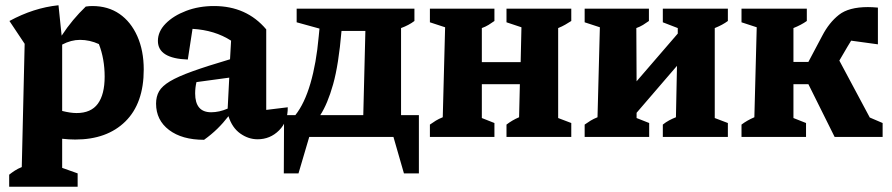

<svg xmlns="http://www.w3.org/2000/svg" viewBox="-20 -522 3399 732"><path d="M15 190V144Q25 136 36.5 128.5Q48 121 63 115L74 -355L16 -442Q62 -467 108.5 -482Q155 -497 203 -502L215 -386Q236 -418 258.5 -445Q281 -472 307 -497Q320 -499 332 -499Q392 -499 435.5 -469Q479 -439 503.5 -384Q528 -329 528 -257Q528 -128 458 -59Q388 10 267 10Q243 10 217 7V118L276 139V190ZM285 -370Q251 -370 217 -352V-99Q249 -91 272 -91Q327 -91 353 -126.5Q379 -162 379 -230Q379 -263 373.5 -294.5Q368 -326 357 -354Q322 -370 285 -370Z M758 11Q674 11 624.5 -26.5Q575 -64 575 -127Q575 -154 586.5 -174Q598 -194 628 -212Q658 -230 713.5 -250Q769 -270 857 -296L861 -367Q799 -407 714 -412L696 -295Q582 -299 582 -366Q582 -402 611.5 -432Q641 -462 689.5 -480.5Q738 -499 796 -499Q920 -499 995 -410V-103L1077 -113Q1078 -59 1044 -25Q1010 9 962 9Q927 9 896 -13Q865 -35 851 -79Q831 -53 808.5 -31Q786 -9 758 11ZM724 -166Q724 -94 785 -94Q816 -94 848 -108L854 -226L729 -209Q724 -188 724 -166Z M1062 139 1063 -83H1106Q1141 -127 1163.5 -204Q1186 -281 1195 -382L1198 -413L1111 -437V-489H1560V-442Q1539 -426 1509 -415V-83H1577V139H1520L1480 0H1159L1118 139ZM1282 -404Q1271 -275 1250 -200.5Q1229 -126 1201 -83H1365L1373 -404Z M1619 0V-47Q1630 -55 1641.5 -62Q1653 -69 1668 -75L1677 -418L1619 -437V-489H1865V-442Q1854 -434 1842.5 -427Q1831 -420 1817 -415V-285H1965L1968 -418L1911 -437V-489H2158V-442Q2147 -435 2135 -428Q2123 -421 2108 -415V-72L2158 -53V0H1911V-47Q1933 -64 1959 -75L1962 -201H1817V-72L1865 -53V0Z M2209 0V-47Q2220 -55 2231.5 -62Q2243 -69 2258 -75L2267 -418L2209 -437V-489H2454V-442Q2443 -434 2431.5 -427Q2420 -420 2406 -415L2407 -212L2564 -394V-415L2507 -437V-489H2755V-442Q2735 -427 2705 -415V-72L2755 -53V0H2507V-47Q2518 -56 2531 -63Q2544 -70 2557 -75L2561 -271L2407 -92V-72L2455 -53V0Z M2807 0V-47Q2828 -63 2856 -75L2865 -418L2807 -437V-489H3056V-442Q3035 -427 3005 -415V-286H3062L3115 -386Q3141 -436 3178.5 -465.5Q3216 -495 3289 -495Q3305 -495 3327 -493V-353L3225 -367Q3219 -357 3211 -344L3180 -291L3296 -74L3345 -53V0H3162L3062 -201H3005V-72L3053 -53V0Z"/></svg>

Font: Piazzolla
Style: Bold
Weight: 700
Designer: Juan Pablo del Peral
Foundry: Huerta Tipografica
Version: Version 1.330